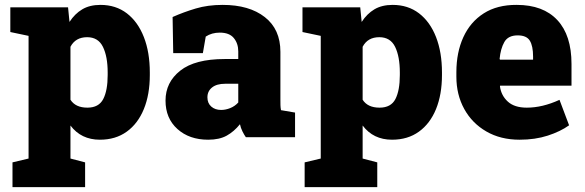

<svg xmlns="http://www.w3.org/2000/svg" viewBox="-20 -558 2378 781"><path d="M30.8 203.1V102.5L96.2 86.9V-412.1L22 -427.7V-528.3H256.8L262.7 -468.8Q284.2 -502 314.5 -520Q344.7 -538.1 388.7 -538.1Q451.2 -538.1 496.1 -503.7Q541 -469.2 565.2 -407.2Q589.4 -345.2 589.4 -263.2V-252.9Q589.4 -173.8 565.2 -114.5Q541 -55.2 495.6 -22.5Q450.2 10.3 386.2 10.3Q310.1 10.3 266.6 -47.4V86.9L326.2 102.5V203.1ZM335.4 -120.1Q381.8 -120.1 399.9 -155Q418 -189.9 418 -252.9V-263.2Q418 -328.1 398.7 -367.4Q379.4 -406.7 334.5 -406.7Q287.1 -406.7 266.6 -367.7V-152.3Q287.1 -120.1 335.4 -120.1Z M826.7 10.3Q750 10.3 701.7 -33.2Q653.3 -76.7 653.3 -148.9Q653.3 -223.1 713.1 -270.5Q772.9 -317.9 894 -317.9H949.2V-349.1Q949.2 -380.9 931.2 -403.1Q913.1 -425.3 874 -425.3Q841.3 -425.3 816.9 -409.2L805.2 -341.8H684.6L682.1 -488.8Q727.1 -508.8 776.1 -523.4Q825.2 -538.1 885.7 -538.1Q993.7 -538.1 1057.1 -488.5Q1120.6 -439 1120.6 -347.2V-152.3Q1120.6 -141.1 1120.8 -130.4Q1121.1 -119.6 1123 -109.9L1180.2 -100.1V0H980Q973.6 -8.8 966.3 -23.4Q959 -38.1 956.1 -52.7Q932.1 -22.9 902.3 -6.3Q872.6 10.3 826.7 10.3ZM879.4 -110.8Q897.9 -110.8 916.7 -118.4Q935.5 -126 949.2 -141.1V-217.3H896Q861.3 -217.3 842.5 -202.1Q823.7 -187 823.7 -162.1Q823.7 -138.2 839.4 -124.5Q855 -110.8 879.4 -110.8Z M1219.2 203.1V102.5L1284.7 86.9V-412.1L1210.4 -427.7V-528.3H1445.3L1451.2 -468.8Q1472.7 -502 1502.9 -520Q1533.2 -538.1 1577.1 -538.1Q1639.6 -538.1 1684.6 -503.7Q1729.5 -469.2 1753.7 -407.2Q1777.8 -345.2 1777.8 -263.2V-252.9Q1777.8 -173.8 1753.7 -114.5Q1729.5 -55.2 1684.1 -22.5Q1638.7 10.3 1574.7 10.3Q1498.5 10.3 1455.1 -47.4V86.9L1514.6 102.5V203.1ZM1523.9 -120.1Q1570.3 -120.1 1588.4 -155Q1606.4 -189.9 1606.4 -252.9V-263.2Q1606.4 -328.1 1587.2 -367.4Q1567.9 -406.7 1522.9 -406.7Q1475.6 -406.7 1455.1 -367.7V-152.3Q1475.6 -120.1 1523.9 -120.1Z M2093.8 10.3Q2016.1 10.3 1958.3 -23.2Q1900.4 -56.6 1868.4 -114.7Q1836.4 -172.9 1836.4 -246.1V-264.2Q1836.4 -344.7 1864.7 -406.7Q1893.1 -468.8 1947.8 -503.7Q2002.4 -538.6 2082 -538.1Q2189.5 -538.1 2247.1 -476.3Q2304.7 -414.6 2304.7 -297.9V-209.5H2014.2L2013.7 -206.1Q2019 -168.9 2045.9 -144.5Q2072.8 -120.1 2123 -120.1Q2186.5 -120.1 2255.9 -151.9L2294.9 -48.3Q2259.3 -22.9 2208 -6.3Q2156.7 10.3 2093.8 10.3ZM2014.2 -315.4H2148.4V-328.1Q2148.4 -370.6 2135.3 -392.3Q2122.1 -414.1 2085.9 -414.1Q2046.9 -414.1 2031.5 -387Q2016.1 -359.9 2012.2 -317.9Z"/></svg>

Font: Roboto Slab Black
Style: Regular
Weight: 900
Designer: Google
Version: Version 2.000; ttfautohint (v1.8.1.43-b0c9)